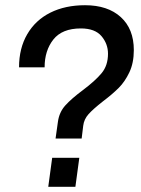

<svg xmlns="http://www.w3.org/2000/svg" viewBox="-20 -716 542 736"><path d="M493 -524Q493 -475 476 -439Q459 -403 435 -379Q411 -355 374 -327Q337 -298 319.5 -278.5Q302 -259 299 -234L293 -185H193L202 -249Q207 -286 230.5 -312Q254 -338 297 -370Q345 -406 369.5 -435.5Q394 -465 394 -510Q394 -548 369 -577.5Q344 -607 290 -607Q218 -607 184.5 -564.5Q151 -522 151 -458H53Q53 -531 84.5 -585Q116 -639 173 -667.5Q230 -696 306 -696Q393 -696 443 -650.5Q493 -605 493 -524ZM269 0H165L180 -111H284Z"/></svg>

Font: Chivo
Style: Italic
Weight: 400
Italic angle: -8.05°
Designer: Hector Gatti
Foundry: Omnibus-Type
Version: Version 1.007